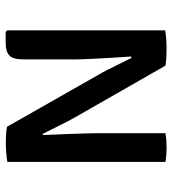

<svg xmlns="http://www.w3.org/2000/svg" viewBox="14 -604 594 661"><g transform="rotate(-90 310.5 -273.0)"><path d="M238.5 -309.5Q225.5 -332 208.8 -366.2Q192 -400.5 180.5 -422.5L176.5 -421.5Q178 -391 179.5 -353.2Q181 -315.5 182 -282Q183 -248.5 183 -230V0Q169.5 2.5 157 3.2Q144.5 4 134 4Q123.5 4 110.2 3.2Q97 2.5 84 0V-544Q97 -546.5 114.8 -548Q132.5 -549.5 144.5 -549.5Q157.5 -549.5 175 -548.8Q192.5 -548 205 -545.5L381.5 -235Q390.5 -220.5 401.5 -198.5Q412.5 -176.5 423.5 -154.2Q434.5 -132 442 -117L447 -118Q445 -145 442.8 -182.2Q440.5 -219.5 438.8 -255.2Q437 -291 437 -313V-489Q437 -523.5 450 -536.8Q463 -550 495 -550H532L537 -544.5V-1Q524 1.5 506.5 2.8Q489 4 477 4Q464.5 4 446 3.2Q427.5 2.5 415.5 0Z"/></g></svg>

Font: Signika SC
Style: Regular
Weight: 400
Designer: Anna Giedryś
Foundry: Anna Giedryś
Version: Version 2.000; ttfautohint (v1.8.3) -l 8 -r 50 -G 200 -x 9 -